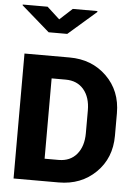

<svg xmlns="http://www.w3.org/2000/svg" viewBox="-59 -933 701 979"><g transform="rotate(5 291.0 -444.0)"><path d="M268.6 -525.4H196.8V-114.3H268.6Q327.6 -114.3 361.3 -154.5Q395 -194.8 395 -262.2V-378.4Q395 -445.8 361.3 -485.6Q327.6 -525.4 268.6 -525.4ZM278.8 0H47.9V-639.6H278.8Q393.1 -639.6 468.5 -565.9Q543.9 -492.2 543.9 -377.4V-262.2Q543.9 -147.5 468.5 -73.7Q393.1 0 278.8 0ZM399.4 -887.7V-882.8L256.3 -758.3H161.1L17.1 -883.8V-887.7H144.5L209 -828.6L273.4 -887.7Z"/></g></svg>

Font: Yantramanav Black
Style: Regular
Weight: 900
Version: Version 1.001;PS 1.0;hotconv 1.0.72;makeotf.lib2.5.5900; ttf